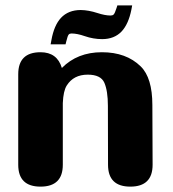

<svg xmlns="http://www.w3.org/2000/svg" viewBox="-20 -695 644 715"><path d="M548.3 -81.5Q548.3 0 465.3 0Q382.3 0 382.3 -81.5L381.8 -300.8Q381.8 -356 368.7 -386.7Q355.5 -417 306.6 -417Q253.9 -417 228.5 -376.5Q215.8 -356.4 213.9 -311V-81.5Q213.9 0 130.9 0Q47.9 0 47.9 -81.5V-418.5Q47.9 -500.5 130.9 -500.5Q192.9 -500.5 210.4 -441.9Q268.1 -500.5 359.4 -500.5Q450.2 -500.5 503.9 -447.8Q547.4 -405.3 547.4 -303.7ZM168.5 -529.8 171.4 -545.4Q181.2 -600.6 207 -628.4Q234.4 -657.7 280.8 -657.7Q310.1 -657.2 342.8 -646.5Q371.1 -637.2 391.6 -637.2Q398.9 -637.2 402.8 -640.6Q407.7 -645 414.1 -665.5L417 -674.8H472.2L469.2 -658.7Q458.5 -605.5 433.1 -578.1Q405.8 -549.3 360.4 -549.3Q327.6 -549.3 295.4 -560.5Q267.1 -570.3 246.6 -570.3Q239.7 -570.3 236.3 -566.9Q231.9 -562.5 226.6 -540L224.1 -529.8Z"/></svg>

Font: inglobal
Style: Bold
Weight: 700
Designer: Andrey Kochetov, Denis Davydov, Evgeny Yurtaev
Foundry: inglobal.ru
Version: Version 1.00 September 25, 2014, initial release